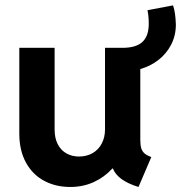

<svg xmlns="http://www.w3.org/2000/svg" viewBox="-20 -706 691 733"><path d="M53.7 -196.3V-523.4H188.5V-211.9Q188.5 -178.7 200.4 -155.5Q212.4 -132.3 233.6 -120.4Q254.9 -108.4 281.2 -108.4Q310.5 -108.4 333.3 -121.3Q356 -134.3 368.4 -158Q380.9 -181.6 380.9 -211.9V-523.4H447.3Q499.5 -523.4 523.7 -545.9Q547.9 -568.4 547.9 -615.2Q547.9 -645 543 -667L640.6 -685.5Q649.9 -659.7 651.4 -612.3Q651.4 -570.3 633.3 -535.4Q615.2 -500.5 584.5 -476.8Q553.7 -453.1 515.6 -442.4V-173.8Q515.6 -152.8 519 -140.9Q522.5 -128.9 531.2 -120.8Q540 -112.8 557.6 -106.4L508.8 7.8Q429.2 -16.6 411.1 -62.5H408.7Q378.4 -29.3 337.6 -10.7Q296.9 7.8 248 7.8Q192.4 7.8 148.2 -15.9Q104 -39.6 78.9 -85.7Q53.7 -131.8 53.7 -196.3Z"/></svg>

Font: Reddit Sans Strawberry
Style: Bold
Weight: 700
Designer: Stephen Hutchings
Foundry: Reddit
Version: Version 1.013